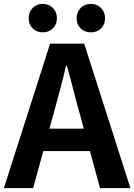

<svg xmlns="http://www.w3.org/2000/svg" viewBox="-24 -965 689 985"><path d="M-4 0 233 -741H408L645 0H489L384 -386Q367 -444 351.5 -506.5Q336 -569 319 -628H315Q301 -568 284.5 -506Q268 -444 252 -386L146 0ZM143 -190V-305H495V-190ZM195 -799Q164 -799 143.5 -819.5Q123 -840 123 -872Q123 -903 143.5 -924Q164 -945 195 -945Q227 -945 247.5 -924Q268 -903 268 -872Q268 -840 247.5 -819.5Q227 -799 195 -799ZM442 -799Q410 -799 389.5 -819.5Q369 -840 369 -872Q369 -903 389.5 -924Q410 -945 442 -945Q474 -945 494.5 -924Q515 -903 515 -872Q515 -840 494.5 -819.5Q474 -799 442 -799Z"/></svg>

Font: Noto Sans KR
Style: Bold
Weight: 700
Designer: Ryoko NISHIZUKA  (kana, bopomofo & ideographs); Paul D. Hunt (Latin, Greek & Cyrillic); Sandoll Communications , Soo-you
Foundry: Adobe
Version: Version 2.004-H2;hotconv 1.0.118;makeotfexe 2.5.65603